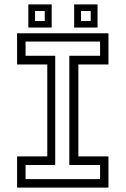

<svg xmlns="http://www.w3.org/2000/svg" viewBox="-20 -851 570 871"><path d="M57.5 0V-141.5H194.5V-558.5H57.5V-700H472V-558.5H335.5V-141.5H472V0ZM96 -38.5H434V-102.5H294.5V-598H434V-662.5H96V-598H230.5V-102.5H96ZM316.5 -726V-831H422.5V-726ZM108.5 -726V-831H214.5V-726ZM139 -755.5H183V-801H139ZM347.5 -755.5H391.5V-801H347.5Z"/></svg>

Font: Tourney
Style: Regular
Weight: 400
Designer: Tyler Finck
Foundry: Etcetera Type Co
Version: Version 1.015